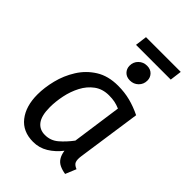

<svg xmlns="http://www.w3.org/2000/svg" viewBox="-245 -942 1059 1059"><g transform="rotate(45 284.5 -412.5)"><path d="M331 -539Q382 -539 426.5 -527.5Q471 -516 516 -494L462 -120Q458 -92 463.5 -76.5Q469 -61 494 -51L468 12Q442 8 422 -1.5Q402 -11 390.5 -29.5Q379 -48 375 -76Q344 -36 304.5 -12Q265 12 218 12Q137 12 93.5 -43.5Q50 -99 50 -190Q50 -244 65 -304.5Q80 -365 113.5 -418.5Q147 -472 200.5 -505.5Q254 -539 331 -539ZM333 -466Q283 -466 247.5 -440Q212 -414 190 -372Q168 -330 158 -281.5Q148 -233 148 -189Q148 -123 171.5 -92Q195 -61 237 -61Q281 -61 314 -89Q347 -117 378 -158L419 -449Q398 -458 378.5 -462Q359 -466 333 -466ZM356 -605Q329 -605 313 -621.5Q297 -638 297 -662Q297 -691 317 -710.5Q337 -730 366 -730Q393 -730 409 -713.5Q425 -697 425 -673Q425 -644 405 -624.5Q385 -605 356 -605ZM521 -837 512 -768H241L250 -837Z"/></g></svg>

Font: Fira Sans Variable
Style: Italic
Weight: 397
Italic angle: -8°
Designer: Carrois Corporate & Edenspiekermann AG
Foundry: Carrois Corporate GbR & Edenspiekermann AG
Version: Version 4.202